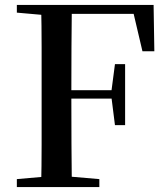

<svg xmlns="http://www.w3.org/2000/svg" viewBox="-20 -755 680 775"><path d="M48 0V-32L195 -45H230L381 -32V0ZM146 0Q148 -85 148 -170.5Q148 -256 148 -342V-393Q148 -479 148 -564.5Q148 -650 146 -735H270Q269 -651 268.5 -564Q268 -477 268 -384V-359Q268 -261 268.5 -173.5Q269 -86 270 0ZM208 -357V-391H455V-357ZM444 -250 430 -361V-389L444 -496H485V-250ZM48 -704V-735H208V-691H195ZM555 -548 512 -731 573 -699H208V-735H600L603 -548Z"/></svg>

Font: Noto Serif JP ExtraLight SemiBold
Style: Regular
Weight: 600
Version: Version 2.003-H1;hotconv 1.1.1;makeotfexe 2.6.0